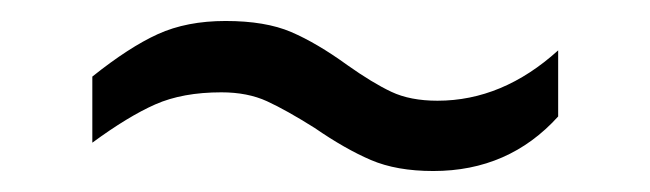

<svg xmlns="http://www.w3.org/2000/svg" viewBox="-20 -394 620 183"><path d="M311 -332Q335 -315 353 -306.5Q371 -298 397 -298Q459 -298 512 -346V-283Q465 -231 393 -231Q358 -231 333.5 -241.5Q309 -252 280 -272Q253 -289 234.5 -297.5Q216 -306 191 -306Q154 -306 128 -294.5Q102 -283 68 -258V-321Q103 -349 130.5 -361.5Q158 -374 195 -374Q233 -374 257.5 -363.5Q282 -353 311 -332Z"/></svg>

Font: Sumana
Style: Regular
Weight: 400
Designer: Cyreal, Alexei Vanyashin (Devanagari), Olga Karpushina (Latin)
Foundry: Cyreal
Version: Version 1.015;PS 001.015;hotconv 1.0.70;makeotf.lib2.5.58329